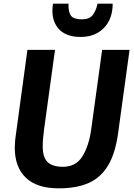

<svg xmlns="http://www.w3.org/2000/svg" viewBox="-20 -1019 732 1047"><path d="M300.5 8Q181 8 121 -49.8Q61 -107.5 60.5 -212Q60.5 -227 62 -246.2Q63.5 -265.5 67.5 -291.5L129.5 -747H280L220 -311.5Q217.5 -289.5 215.2 -267Q213 -244.5 213 -221Q213 -161 239.5 -135.2Q266 -109.5 323.5 -109.5Q393 -109.5 428.5 -165Q464 -220.5 477 -311L537 -747H686.5L624.5 -296Q609.5 -185 571 -119.5Q532 -52.5 465.8 -22.2Q399.5 8 300.5 8ZM420 -817.5Q334.5 -817.5 295.2 -867.2Q256 -917 269 -999H353.5Q352 -953 367.2 -933.2Q382.5 -913.5 426.5 -913.5Q467.5 -913.5 485.8 -937.2Q504 -961 512 -999H594.5Q594.5 -916 546.8 -866.8Q499 -817.5 420 -817.5Z"/></svg>

Font: Merriweather Sans Italic
Style: Bold
Weight: 700
Italic angle: -7.5°
Designer: Eben Sorkin
Foundry: Eben Sorkin
Version: Version 1.008; ttfautohint (v1.7.19-72a1) -l 8 -r 50 -G 200 